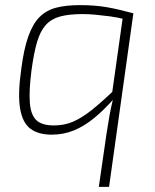

<svg xmlns="http://www.w3.org/2000/svg" viewBox="-20 -514 605 750"><path d="M291 -494Q321 -494 347.5 -492Q374 -490 399.5 -485.5Q425 -481 450 -475Q475 -469 501 -462L475 -437Q441 -446 410.5 -450Q380 -454 353.5 -456.5Q327 -459 302 -459Q249 -459 214.5 -449.5Q180 -440 158.5 -416Q137 -392 124.5 -349Q112 -306 103 -239Q93 -161 96.5 -113.5Q100 -66 121.5 -45Q143 -24 191 -24Q231 -24 265 -38.5Q299 -53 338 -84Q377 -115 428 -164L431 -135Q388 -86 348.5 -53.5Q309 -21 268.5 -4.5Q228 12 182 12Q130 12 99 -11Q68 -34 58.5 -90Q49 -146 63 -244Q73 -322 90.5 -371.5Q108 -421 134.5 -447.5Q161 -474 199.5 -484Q238 -494 291 -494ZM462 -463 501 -462 406 216H366L396 9Q402 -31 407.5 -61.5Q413 -92 421 -125L416 -137Z"/></svg>

Font: Exo 2 ExtraLight
Style: Italic
Weight: 250
Italic angle: -8°
Designer: Natanael Gama
Foundry: Natanael Gama
Version: Version 2.010